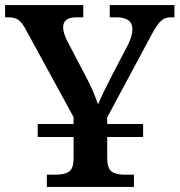

<svg xmlns="http://www.w3.org/2000/svg" viewBox="-22 -734 705 754"><path d="M663 -714V-666H647Q624 -666 608 -650Q592 -634 568 -588L399 -273V-247H540V-196H399V-115Q399 -73 416 -60.5Q433 -48 467 -48H504V0H162V-48H198Q232 -48 249.5 -60.5Q267 -73 267 -112V-196H126V-247H267V-274L82 -613Q66 -644 51.5 -655Q37 -666 11 -666H-2V-714H305V-666H278Q226 -666 226 -627Q226 -605 242 -573L316 -432Q342 -384 363 -324Q382 -369 420 -442L481 -559Q498 -594 498 -619Q498 -666 435 -666H409V-714Z"/></svg>

Font: Noto Serif SemiBold
Style: Regular
Weight: 600
Designer: Monotype Design Team
Foundry: Monotype Imaging Inc.
Version: Version 1.001